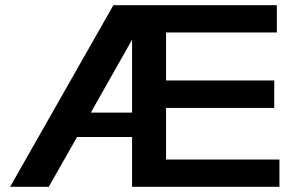

<svg xmlns="http://www.w3.org/2000/svg" viewBox="-20 -720 1110 740"><path d="M19 0 417 -700H1047V-595H620V-410H1037V-304H620V-105H1057V0H489V-192H277L168 0ZM330 -286H489V-567Z"/></svg>

Font: Panamera
Style: Bold
Weight: 700
Designer: Bastien Sozeau
Foundry: NBR — Bastien Sozeau
Version: Version 3.002; ttfautohint (v1.8.4.7-5d5b);gftools[0.9.33]